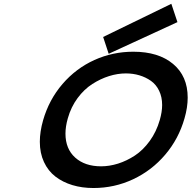

<svg xmlns="http://www.w3.org/2000/svg" viewBox="-20 -970 996 998"><path d="M672.9 -701.2Q803.7 -701.2 879.6 -637.7Q955.6 -574.2 955.6 -462.4Q955.6 -411.6 939 -354.5Q908.7 -248 838.6 -165.8Q768.6 -83.5 671.6 -38.1Q574.7 7.3 465.8 7.3Q406.7 7.3 356.4 -7.8Q306.2 -22.9 268.1 -52.2Q230 -81.5 208.5 -127.9Q187 -174.3 187 -232.9Q187 -285.2 204.1 -345.2Q234.9 -452.1 304.9 -533.4Q375 -614.7 470.5 -658Q565.9 -701.2 672.9 -701.2ZM810.5 -346.2Q822.8 -388.7 822.8 -424.3Q822.8 -465.8 807.1 -498.3Q791.5 -530.8 764.4 -549.8Q737.3 -568.8 704.3 -578.6Q671.4 -588.4 634.3 -588.4Q591.3 -588.4 546.9 -574.5Q502.4 -560.5 460 -533.4Q417.5 -506.3 383.3 -460.2Q349.1 -414.1 332.5 -355Q320.3 -312.5 320.3 -275.4Q320.3 -196.3 370.8 -150.9Q421.4 -105.5 505.4 -105.5Q548.8 -105.5 593.8 -119.6Q638.7 -133.8 681.2 -161.6Q723.6 -189.5 758.3 -237.3Q793 -285.2 810.5 -346.2ZM870.6 -950.2 902.3 -855 544.9 -690.4 516.1 -777.8Z"/></svg>

Font: Cantarell
Style: Bold Italic
Weight: 700
Italic angle: -16°
Designer: Dave Crossland
Version: Version 1.004